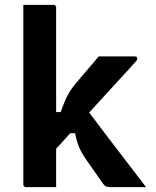

<svg xmlns="http://www.w3.org/2000/svg" viewBox="-20 -770 640 790"><path d="M211 0Q189 0 169.5 0Q150 0 129.5 0Q109 0 87 0Q84 0 81.5 -1.5Q79 -3 77.5 -5Q76 -7 76 -11Q76 -91 76 -171Q76 -251 76 -331.5Q76 -412 76 -492Q76 -572 76 -652Q76 -680 76 -705Q76 -730 76 -750Q101 -750 121.5 -750Q142 -750 161.5 -750Q181 -750 200 -750Q204 -750 206 -748.5Q208 -747 209.5 -745Q211 -743 211 -739Q211 -647 211 -554.5Q211 -462 211 -369.5Q211 -277 211 -184.5Q211 -92 211 0ZM434 0Q422 0 416 -3Q410 -6 404 -14Q400 -19 393 -29.5Q386 -40 376.5 -53.5Q367 -67 356.5 -82Q346 -97 336 -111Q323 -130 314 -146.5Q305 -163 299 -181.5Q293 -200 289 -222H248L331 -328Q373 -272 414.5 -217.5Q456 -163 497.5 -109Q539 -55 581 0Q559 0 538.5 0Q518 0 493.5 0Q469 0 434 0ZM192 -309H230Q237 -330 244 -347Q251 -364 259 -379Q267 -394 276.5 -407Q286 -420 298 -434Q311 -450 324 -465Q337 -480 352.5 -498Q368 -516 386 -538H535Q538 -538 540.5 -537Q543 -536 544 -534Q545 -532 545 -529Q545 -526 544 -523.5Q543 -521 537 -515Q506 -480 475.5 -447.5Q445 -415 416 -382.5Q387 -350 358.5 -319.5Q330 -289 301.5 -258Q273 -227 246.5 -197Q220 -167 192 -138Z"/></svg>

Font: RecMonoLinear Nerd Font Mono
Style: Bold
Weight: 700
Monospace: yes
Version: Version 1.085; ttfautohint (v1.8.4.7-5d5b);Nerd Fonts 3.2.1